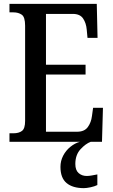

<svg xmlns="http://www.w3.org/2000/svg" viewBox="-20 -734 586 994"><path d="M29 0V-44H50Q77 -44 93.5 -56Q110 -68 110 -108V-601Q110 -646 92.5 -658Q75 -670 50 -670H29V-714H481L485 -538H433L429 -581Q426 -615 410 -638.5Q394 -662 357 -662H218V-399H423V-348H218V-52H379Q417 -52 434.5 -76Q452 -100 456 -133L462 -176H513L508 0ZM414 240Q356 240 324.5 213.5Q293 187 293 130Q293 99 307 72Q321 45 344.5 26Q368 7 394 0H450Q423 10 396.5 39Q370 68 370 115Q370 147 387 162Q404 177 429 177Q441 177 454.5 174.5Q468 172 484 169V224Q470 231 449 235.5Q428 240 414 240Z"/></svg>

Font: Noto Serif Tamil Condensed Medium
Style: Regular
Weight: 500
Width: 3
Designer: Indian Type Foundry, Tom Grace, and the Monotype Design Team
Foundry: Monotype Imaging Inc.
Version: Version 2.004; ttfautohint (v1.8.4.7-5d5b)